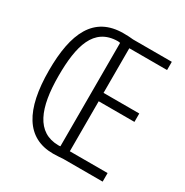

<svg xmlns="http://www.w3.org/2000/svg" viewBox="-165 -852 956 991"><g transform="rotate(30 312.5 -357.0)"><path d="M290 -717C114 -717 52 -580 52 -359C52 -125 126 3 285 3C308 3 327 1 346 0H579V-51H354V-349H567V-399H354V-665H579V-714H348C330 -716 315 -717 290 -717ZM284 -667C290 -667 295 -666 299 -665V-49C295 -48 292 -48 287 -48C157 -49 109 -169 109 -359C109 -537 143 -665 284 -667Z"/></g></svg>

Font: Noto Sans Gurmukhi UI ExtraCondensed Light
Style: Regular
Weight: 300
Width: 2
Designer: Jelle Bosma - Monotype Design Team
Foundry: Monotype Imaging Inc.
Version: Version 2.004